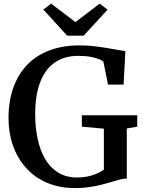

<svg xmlns="http://www.w3.org/2000/svg" viewBox="-20 -994 765 1026"><path d="M381.5 11Q297 11 230.8 -17.5Q164.5 -46 119 -97Q73.5 -148 49.5 -215.8Q25.5 -283.5 25.5 -362Q25.5 -455.5 52.2 -528.2Q79 -601 128.2 -650.8Q177.5 -700.5 247.5 -726Q317.5 -751.5 404 -751.5Q443.5 -751.5 481.5 -747.2Q519.5 -743 553 -737.2Q586.5 -731.5 611.8 -726.8Q637 -722 650 -720.5L640.5 -542H557L532.5 -665Q526.5 -670.5 509.5 -677.8Q492.5 -685 464.5 -690.2Q436.5 -695.5 397.5 -695.5Q324.5 -695.5 273 -660.2Q221.5 -625 194.8 -555.2Q168 -485.5 168 -382Q168 -314.5 180.8 -253.8Q193.5 -193 220.2 -146.2Q247 -99.5 289.8 -72.5Q332.5 -45.5 392 -45.5Q422 -45.5 447.8 -50.8Q473.5 -56 495.2 -65.5Q517 -75 535 -87V-306.5L417.5 -317V-378H713.5V-317L657.5 -307.5V-40Q639 -39.5 618 -34Q597 -28.5 572.5 -21Q548 -13.5 519.2 -6.2Q490.5 1 456.2 6Q422 11 381.5 11ZM339 -803.5 211.5 -943 253.5 -974.5 383 -876 512.5 -974.5 555 -942.5 427 -803.5Z"/></svg>

Font: Merriweather 20pt SemiBold
Style: Regular
Weight: 600
Version: Version 2.100